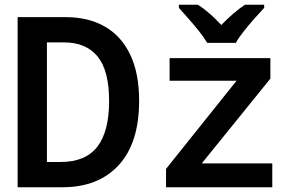

<svg xmlns="http://www.w3.org/2000/svg" viewBox="-20 -786 1240 806"><path d="M54 0V-714H257Q351 -714 420 -674.5Q489 -635 526.5 -557Q564 -479 564 -363Q564 -186 478.5 -93Q393 0 243 0ZM235 -106Q339 -106 388.5 -170Q438 -234 438 -362Q438 -490 389.5 -549Q341 -608 249 -608H177V-106ZM677 0V-77L973 -447H692V-542H1115V-456L827 -100H1123V0ZM850 -606Q837 -628 815.5 -655Q794 -682 771 -708Q748 -734 731 -753V-766H811Q836 -750 860.5 -728.5Q885 -707 909 -681Q934 -707 959 -728.5Q984 -750 1008 -766H1089V-753Q1071 -734 1048 -708Q1025 -682 1003.5 -655Q982 -628 970 -606Z"/></svg>

Font: Noto Sans Mono SemiBold
Style: Regular
Weight: 600
Designer: Monotype Design Team
Foundry: Monotype Imaging Inc.
Version: Version 2.014; ttfautohint (v1.8.4.7-5d5b)